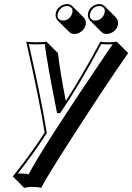

<svg xmlns="http://www.w3.org/2000/svg" viewBox="-20 -639 656 953"><path d="M109.9 -432.1Q124 -429.2 161.1 -429.2Q197.3 -429.2 210.9 -432.1L267.6 -375.5Q278.8 -279.8 306.6 -137.7Q390.6 -267.6 478 -432.1Q488.3 -429.2 516.1 -429.2Q548.8 -429.2 559.6 -432.1L616.2 -375.5Q505.9 -218.8 319.3 72.3Q214.4 235.8 184.1 293.5Q168.5 288.6 136.2 288.6Q117.7 289.1 100.1 293.5L43.5 236.8Q131.3 128.4 201.7 19Q176.3 -139.6 114.3 -413.6Q111.8 -424.3 109.9 -432.1ZM256.8 -573.2Q263.2 -603.5 293.9 -615.2Q303.2 -619.1 312.5 -619.1Q328.6 -618.7 339.4 -608.4L396 -551.8Q409.2 -537.1 405.3 -516.6Q398.9 -487.3 369.6 -474.6Q359.4 -470.7 349.6 -470.2Q333.5 -470.7 322.8 -481L266.1 -537.6Q252.9 -552.7 256.8 -573.2ZM417 -573.2Q423.3 -602.5 452.6 -614.7Q462.9 -618.7 472.7 -619.1Q488.8 -618.7 499.5 -608.4L555.7 -551.8Q568.8 -537.1 565.4 -516.6Q559.1 -486.3 528.3 -474.1Q518.6 -470.7 509.8 -470.2Q493.7 -470.7 482.9 -481L426.3 -537.6Q413.1 -552.7 417 -573.2ZM426.8 -570.8Q421.4 -546.4 442.4 -538.6Q447.3 -536.6 453.1 -537.1Q479 -537.1 494.1 -562.5Q497.6 -569.3 499 -575.2Q504.4 -599.6 483.4 -607.4Q478 -608.9 472.7 -608.9Q446.8 -608.9 431.6 -583.5Q428.2 -576.7 426.8 -570.8ZM266.6 -570.8Q261.2 -546.4 282.2 -538.6Q287.6 -537.1 293 -537.1Q318.8 -537.1 334 -562.5Q337.4 -569.3 338.9 -575.2Q344.2 -599.6 323.2 -607.4Q318.4 -609.4 312.5 -608.9Q286.6 -608.9 271.5 -583.5Q268.1 -576.7 266.6 -570.8ZM123 -419.9Q183.6 -155.8 210.9 13.2Q211.4 16.1 211.9 17.6L212.4 21.5L210.4 24.4Q145 126 67.9 222.7Q74.7 222.2 79.6 222.2Q101.1 222.2 122.1 225.6Q197.8 84 505.4 -370.1Q525.4 -399.9 539.1 -419.4Q530.3 -418.9 516.1 -418.9Q493.7 -418.9 482.9 -420.4Q377 -222.2 281.7 -82L278.3 -77.6H263.2L261.7 -85.4Q214.4 -322.3 202.1 -420.4Q187.5 -418.9 161.1 -418.9Q136.2 -418.9 123 -419.9Z"/></svg>

Font: Linux Biolinum Shadow O
Style: Italic
Weight: 400
Italic angle: -12°
Designer: Philipp H. Poll
Foundry: Philipp H. Poll
Version: Version 0.6.2